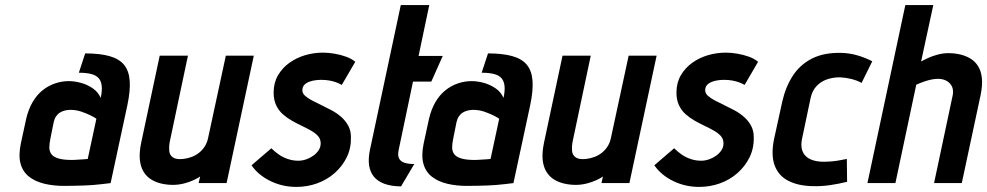

<svg xmlns="http://www.w3.org/2000/svg" viewBox="-20 -720 3882 755"><path d="M376 -335Q366 -358 345 -372.5Q324 -387 299 -394Q274 -401 250 -401Q223 -401 196.5 -392Q170 -383 147.5 -365Q125 -347 108.5 -319Q92 -291 83 -253L62 -156Q52 -108 61 -76Q70 -44 94.5 -25Q119 -6 154.5 2.5Q190 11 232 11Q252 11 271.5 10.5Q291 10 309.5 9.5Q328 9 346 7.5Q364 6 381 4Q398 2 415 0L481 -307Q493 -364 490 -403Q487 -442 467.5 -465.5Q448 -489 410 -499.5Q372 -510 315 -510L290 -434Q319 -434 338.5 -429Q358 -424 368 -412.5Q378 -401 380 -382Q382 -363 376 -335ZM359 -253 325 -95Q325 -95 320.5 -94.5Q316 -94 308.5 -93.5Q301 -93 292.5 -92.5Q284 -92 276 -91.5Q268 -91 263 -91Q229 -91 209.5 -97Q190 -103 182 -114Q174 -125 174 -140Q174 -155 178 -174L191 -239Q194 -253 200.5 -262.5Q207 -272 216 -277.5Q225 -283 235.5 -285.5Q246 -288 257 -288Q280 -288 301.5 -280.5Q323 -273 338.5 -265Q354 -257 359 -253Z M767 -26 761 0H871L978 -501H868L798 -176Q794 -158 785 -144Q776 -130 763 -119.5Q750 -109 734 -103Q718 -97 701 -95Q673 -92 660 -101Q647 -110 645.5 -126.5Q644 -143 647 -160L719 -501H608L535 -158Q527 -119 530 -91Q533 -63 545 -44Q557 -25 575 -14Q593 -3 615 2Q637 7 660 7Q682 7 703.5 1.5Q725 -4 742 -12Q759 -20 767 -26Z M1324 -386 1377 -477Q1363 -489 1341 -497Q1319 -505 1295 -509Q1271 -513 1250 -513Q1214 -513 1180 -503Q1146 -493 1118 -473Q1090 -453 1073 -423.5Q1056 -394 1056 -356Q1056 -327 1066 -306Q1076 -285 1092.5 -270.5Q1109 -256 1128.5 -245Q1148 -234 1168 -224.5Q1188 -215 1204.5 -205.5Q1221 -196 1231 -184.5Q1241 -173 1241 -156Q1241 -141 1232.5 -128.5Q1224 -116 1211 -107Q1198 -98 1183 -93Q1168 -88 1153 -88Q1132 -88 1112.5 -94.5Q1093 -101 1077 -112Q1061 -123 1047 -137L969 -70Q996 -31 1043.5 -8Q1091 15 1145 15Q1188 15 1227 1Q1266 -13 1296 -39.5Q1326 -66 1343.5 -101.5Q1361 -137 1360 -181Q1360 -206 1349.5 -225.5Q1339 -245 1322 -260Q1305 -275 1284.5 -286Q1264 -297 1244 -306.5Q1224 -316 1207 -325Q1190 -334 1179.5 -343.5Q1169 -353 1169 -365Q1169 -378 1176.5 -386Q1184 -394 1196 -398.5Q1208 -403 1220.5 -404.5Q1233 -406 1244 -406Q1260 -406 1274.5 -403.5Q1289 -401 1301.5 -396.5Q1314 -392 1324 -386Z M1548 -132 1604 -399H1676L1721 -500H1626L1668 -700H1556L1435 -132Q1420 -62 1450.5 -25Q1481 12 1557 13L1609 -75Q1586 -75 1570.5 -80Q1555 -85 1549 -97.5Q1543 -110 1548 -132Z M1960 -335Q1950 -358 1929 -372.5Q1908 -387 1883 -394Q1858 -401 1834 -401Q1807 -401 1780.5 -392Q1754 -383 1731.5 -365Q1709 -347 1692.5 -319Q1676 -291 1667 -253L1646 -156Q1636 -108 1645 -76Q1654 -44 1678.5 -25Q1703 -6 1738.5 2.5Q1774 11 1816 11Q1836 11 1855.5 10.5Q1875 10 1893.5 9.5Q1912 9 1930 7.5Q1948 6 1965 4Q1982 2 1999 0L2065 -307Q2077 -364 2074 -403Q2071 -442 2051.5 -465.5Q2032 -489 1994 -499.5Q1956 -510 1899 -510L1874 -434Q1903 -434 1922.5 -429Q1942 -424 1952 -412.5Q1962 -401 1964 -382Q1966 -363 1960 -335ZM1943 -253 1909 -95Q1909 -95 1904.5 -94.5Q1900 -94 1892.5 -93.5Q1885 -93 1876.5 -92.5Q1868 -92 1860 -91.5Q1852 -91 1847 -91Q1813 -91 1793.5 -97Q1774 -103 1766 -114Q1758 -125 1758 -140Q1758 -155 1762 -174L1775 -239Q1778 -253 1784.5 -262.5Q1791 -272 1800 -277.5Q1809 -283 1819.5 -285.5Q1830 -288 1841 -288Q1864 -288 1885.5 -280.5Q1907 -273 1922.5 -265Q1938 -257 1943 -253Z M2351 -26 2345 0H2455L2562 -501H2452L2382 -176Q2378 -158 2369 -144Q2360 -130 2347 -119.5Q2334 -109 2318 -103Q2302 -97 2285 -95Q2257 -92 2244 -101Q2231 -110 2229.5 -126.5Q2228 -143 2231 -160L2303 -501H2192L2119 -158Q2111 -119 2114 -91Q2117 -63 2129 -44Q2141 -25 2159 -14Q2177 -3 2199 2Q2221 7 2244 7Q2266 7 2287.5 1.5Q2309 -4 2326 -12Q2343 -20 2351 -26Z M2908 -386 2961 -477Q2947 -489 2925 -497Q2903 -505 2879 -509Q2855 -513 2834 -513Q2798 -513 2764 -503Q2730 -493 2702 -473Q2674 -453 2657 -423.5Q2640 -394 2640 -356Q2640 -327 2650 -306Q2660 -285 2676.5 -270.5Q2693 -256 2712.5 -245Q2732 -234 2752 -224.5Q2772 -215 2788.5 -205.5Q2805 -196 2815 -184.5Q2825 -173 2825 -156Q2825 -141 2816.5 -128.5Q2808 -116 2795 -107Q2782 -98 2767 -93Q2752 -88 2737 -88Q2716 -88 2696.5 -94.5Q2677 -101 2661 -112Q2645 -123 2631 -137L2553 -70Q2580 -31 2627.5 -8Q2675 15 2729 15Q2772 15 2811 1Q2850 -13 2880 -39.5Q2910 -66 2927.5 -101.5Q2945 -137 2944 -181Q2944 -206 2933.5 -225.5Q2923 -245 2906 -260Q2889 -275 2868.5 -286Q2848 -297 2828 -306.5Q2808 -316 2791 -325Q2774 -334 2763.5 -343.5Q2753 -353 2753 -365Q2753 -378 2760.5 -386Q2768 -394 2780 -398.5Q2792 -403 2804.5 -404.5Q2817 -406 2828 -406Q2844 -406 2858.5 -403.5Q2873 -401 2885.5 -396.5Q2898 -392 2908 -386Z M3368 -394 3410 -479Q3383 -493 3352.5 -502Q3322 -511 3290 -512Q3221 -514 3173.5 -490Q3126 -466 3097.5 -422Q3069 -378 3056 -320L3024 -174Q3011 -111 3026 -70Q3041 -29 3080 -9Q3119 11 3176 12Q3210 13 3244 8Q3278 3 3311 -5L3310 -95Q3310 -95 3302 -93.5Q3294 -92 3281 -89.5Q3268 -87 3251.5 -85.5Q3235 -84 3219 -84Q3196 -84 3178 -89.5Q3160 -95 3148.5 -106Q3137 -117 3133 -134.5Q3129 -152 3134 -175L3167 -332Q3173 -362 3190 -380.5Q3207 -399 3231 -407.5Q3255 -416 3282 -416Q3305 -415 3327.5 -409.5Q3350 -404 3368 -394Z M3602 -478 3650 -700H3540L3391 0H3501L3583 -387Q3601 -395 3616 -400Q3631 -405 3644 -407.5Q3657 -410 3668 -410Q3684 -410 3696 -405Q3708 -400 3716 -391Q3724 -382 3726.5 -370Q3729 -358 3726 -344L3653 0H3762L3836 -346Q3844 -385 3841 -413Q3838 -441 3826 -460Q3814 -479 3795.5 -490Q3777 -501 3755 -506Q3733 -511 3709 -511Q3689 -511 3668 -505.5Q3647 -500 3629.5 -492Q3612 -484 3602 -478Z"/></svg>

Font: Advent Pro
Style: Bold Italic
Weight: 700
Italic angle: -12°
Designer: VivaRado, Andreas Kalpakidis
Foundry: VivaRado, Andreas Kalpakidis
Version: Version 3.000